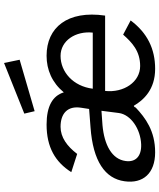

<svg xmlns="http://www.w3.org/2000/svg" viewBox="61 -837 786 948"><g transform="rotate(-90 454.0 -363.0)"><path d="M617 -736 367 -636 379 -585 633 -659ZM479 -237H851C878 -423 792 -526 653 -526C583 -526 520 -499 472 -441C455 -496 404 -526 313 -526C201 -526 128 -483 78 -404L168 -375C206 -425 250 -457 302 -457C366 -457 407 -424 396 -355L390 -316L299 -309C132 -297 46 -237 33 -141C20 -50 72 10 176 10C282 10 346 -38 397 -86C398 -91 403 -96 406 -95C434 -47 486 10 588 10C687 10 766 -29 827 -111L757 -148C718 -104 676 -64 602 -64C523 -64 469 -145 479 -237ZM652 -457C727 -457 776 -383 767 -298H490C502 -395 573 -457 652 -457ZM381 -255 370 -169C362 -110 291 -62 215 -59C155 -57 126 -88 133 -136C142 -203 211 -241 310 -250Z"/></g></svg>

Font: United Sans Medium
Style: Italic
Weight: 500
Italic angle: -8°
Designer: Pablo Impallari, Rodrigo Fuenzalida (Modified by Dan O. Williams)
Version: Version 1.000;PS 001.000;hotconv 1.0.88;makeotf.lib2.5.64775